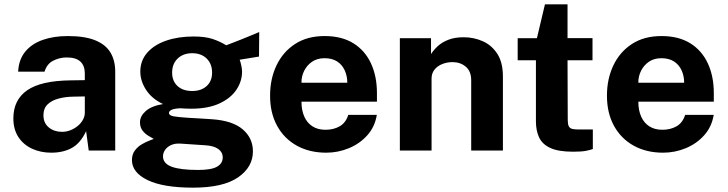

<svg xmlns="http://www.w3.org/2000/svg" viewBox="-20 -693 3350 884"><path d="M216 10Q167 10 127.2 -8.5Q87.5 -27 64.5 -62.2Q41.5 -97.5 41.5 -148Q41.5 -233 105 -277.2Q168.5 -321.5 305.5 -323L370.5 -324V-355Q370.5 -390.5 349.8 -409.8Q329 -429 285 -428.5Q253.5 -428 224.8 -413.5Q196 -399 185 -363H63.5Q66.5 -419 96.2 -455.2Q126 -491.5 176.5 -509.2Q227 -527 292 -527Q371 -527 419 -507.2Q467 -487.5 488.8 -450.8Q510.5 -414 510.5 -363.5V0H388.5L376.5 -89Q350 -33 310.2 -11.5Q270.5 10 216 10ZM265.5 -86Q285 -86 303.8 -93.2Q322.5 -100.5 337.5 -112.8Q352.5 -125 361.2 -140.5Q370 -156 370.5 -172.5V-249L318 -248Q281.5 -247.5 250 -239.2Q218.5 -231 199.2 -212.5Q180 -194 180 -162.5Q180 -126.5 204.8 -106.2Q229.5 -86 265.5 -86Z M869 171Q731 171 659.2 136Q587.5 101 587.5 44Q587.5 17.5 601.2 -0.5Q615 -18.5 633.8 -29.2Q652.5 -40 668.2 -45.8Q684 -51.5 688 -53.5Q680 -58 664.8 -66.8Q649.5 -75.5 637 -90.8Q624.5 -106 624.5 -130.5Q624.5 -158 650.8 -181.5Q677 -205 730.5 -214Q679.5 -238 652.8 -279Q626 -320 626 -363Q626 -414 658 -450.5Q690 -487 745.5 -506Q801 -525 871 -525Q924 -525 958.2 -513.8Q992.5 -502.5 1021.5 -484.5Q1033 -489 1051.8 -496.2Q1070.5 -503.5 1092.8 -512.2Q1115 -521 1136 -529.8Q1157 -538.5 1173.5 -545.5L1172.5 -432.5L1083.5 -418Q1088.5 -404.5 1091.5 -389Q1094.5 -373.5 1094.5 -363.5Q1094.5 -318.5 1068.2 -279.5Q1042 -240.5 990 -216.5Q938 -192.5 860.5 -192.5Q851.5 -192.5 835.5 -193Q819.5 -193.5 809.5 -194.5Q780.5 -193 769.2 -187Q758 -181 758 -173Q758 -161 780.5 -157.2Q803 -153.5 848.5 -150.5Q865 -149.5 893.5 -148Q922 -146.5 956 -144Q1051 -137.5 1097.8 -97.2Q1144.5 -57 1144.5 4Q1144.5 76.5 1075.8 123.8Q1007 171 869 171ZM892.5 89.5Q953 89.5 979.2 74.5Q1005.5 59.5 1005.5 31.5Q1005.5 8 985.2 -6.8Q965 -21.5 927 -24L808.5 -32Q785 -33 767.5 -25Q750 -17 740.2 -3Q730.5 11 730.5 27Q730.5 59.5 770 74.5Q809.5 89.5 892.5 89.5ZM865 -274Q906.5 -274 931.5 -296.8Q956.5 -319.5 956.5 -358.5Q956.5 -399 931.5 -423.5Q906.5 -448 865 -448Q823.5 -448 798 -423.5Q772.5 -399 772.5 -358.5Q772.5 -320 797.2 -297Q822 -274 865 -274Z M1482 10Q1405 10 1346.8 -22.2Q1288.5 -54.5 1256 -113.5Q1223.5 -172.5 1223.5 -252.5Q1223.5 -330 1253.2 -392.2Q1283 -454.5 1339 -490.8Q1395 -527 1474.5 -527Q1553.5 -527 1607 -493.8Q1660.5 -460.5 1688 -401.2Q1715.5 -342 1715.5 -264.5V-225H1368Q1368 -185.5 1381 -156.2Q1394 -127 1418.8 -111.2Q1443.5 -95.5 1478.5 -95.5Q1516 -95.5 1544 -111.5Q1572 -127.5 1583.5 -164H1715Q1706 -109 1671 -70Q1636 -31 1586 -10.5Q1536 10 1482 10ZM1368 -312H1579Q1579 -343 1567.2 -369Q1555.5 -395 1532.2 -410Q1509 -425 1474 -425Q1440.5 -425 1416.8 -408.8Q1393 -392.5 1380.2 -366.5Q1367.5 -340.5 1368 -312Z M1821 0V-517H1964.5V-444Q1976.5 -463 1995.8 -480.8Q2015 -498.5 2044.5 -510Q2074 -521.5 2114.5 -521.5Q2162 -521.5 2203.2 -503Q2244.5 -484.5 2270 -444.8Q2295.5 -405 2295.5 -341V0H2149.5V-323Q2149.5 -365 2124.5 -386Q2099.5 -407 2063.5 -407Q2039.5 -407 2017.2 -398.5Q1995 -390 1981 -373Q1967 -356 1967 -331V0Z M2619 5.5Q2550.5 5.5 2513.2 -12Q2476 -29.5 2461.8 -61Q2447.5 -92.5 2447.5 -134V-415.5H2363.5V-517H2452L2489 -673H2593V-517.5H2708V-415.5H2593L2594 -140Q2594 -121 2598.8 -111.8Q2603.5 -102.5 2613.8 -99.8Q2624 -97 2640 -97H2709.5V-7Q2699 -2.5 2678 1.5Q2657 5.5 2619 5.5Z M3033 10Q2956 10 2897.8 -22.2Q2839.5 -54.5 2807 -113.5Q2774.5 -172.5 2774.5 -252.5Q2774.5 -330 2804.2 -392.2Q2834 -454.5 2890 -490.8Q2946 -527 3025.5 -527Q3104.5 -527 3158 -493.8Q3211.5 -460.5 3239 -401.2Q3266.5 -342 3266.5 -264.5V-225H2919Q2919 -185.5 2932 -156.2Q2945 -127 2969.8 -111.2Q2994.5 -95.5 3029.5 -95.5Q3067 -95.5 3095 -111.5Q3123 -127.5 3134.5 -164H3266Q3257 -109 3222 -70Q3187 -31 3137 -10.5Q3087 10 3033 10ZM2919 -312H3130Q3130 -343 3118.2 -369Q3106.5 -395 3083.2 -410Q3060 -425 3025 -425Q2991.5 -425 2967.8 -408.8Q2944 -392.5 2931.2 -366.5Q2918.5 -340.5 2919 -312Z"/></svg>

Font: Public Sans Thin
Style: Bold
Weight: 700
Version: Version 2.001